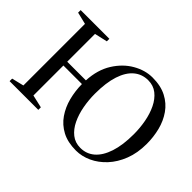

<svg xmlns="http://www.w3.org/2000/svg" viewBox="-106 -733 960 960"><g transform="rotate(45 374.0 -253.0)"><path d="M496 11Q437.5 11 397 -10.5Q356.5 -32 331.2 -68.8Q306 -105.5 294.2 -151.2Q282.5 -197 282 -245.5H151V-33.5L219 -18V0H16V-18L80 -33.5V-469L16 -484.5V-502.5H219V-484.5L151 -469V-272.5H283Q287 -350.5 321.5 -405.5Q356 -460.5 406.5 -489.5Q457 -518.5 509 -518.5Q567.5 -518.5 608.2 -497.2Q649 -476 674.5 -439.5Q700 -403 711.5 -357.5Q723 -312 723 -263Q723 -198.5 703.2 -147.8Q683.5 -97 650.5 -61.5Q617.5 -26 577.2 -7.5Q537 11 496 11ZM502 -14Q545 -14 576.5 -41.2Q608 -68.5 625.5 -121.5Q643 -174.5 643 -252Q643 -295.5 635 -338.5Q627 -381.5 610 -416.5Q593 -451.5 566.5 -472.5Q540 -493.5 503 -493.5Q460 -493.5 428.2 -467Q396.5 -440.5 379.2 -388Q362 -335.5 362 -257.5Q362 -213 370 -169.8Q378 -126.5 395 -91.2Q412 -56 438.5 -35Q465 -14 502 -14Z"/></g></svg>

Font: Merriweather 144pt Light
Style: Regular
Weight: 300
Version: Version 2.100